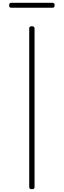

<svg xmlns="http://www.w3.org/2000/svg" viewBox="-20 -1333 454 1367"><path d="M208 14Q197 14 192.5 10Q188 6 188 -1V-1131Q188 -1139 192.5 -1142.5Q197 -1146 207 -1146Q216 -1146 221 -1142.5Q226 -1139 226 -1131V-1Q226 6 222 10Q218 14 208 14ZM60 -1278Q52 -1278 48.5 -1282Q45 -1286 45 -1295Q45 -1304 48.5 -1308.5Q52 -1313 60 -1313H354Q362 -1313 365.5 -1308.5Q369 -1304 369 -1295Q369 -1286 365.5 -1282Q362 -1278 354 -1278Z"/></svg>

Font: Playwrite BR Thin
Style: Regular
Weight: 250
Version: Version 1.003